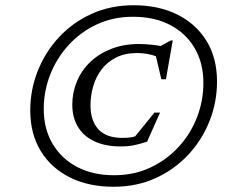

<svg xmlns="http://www.w3.org/2000/svg" viewBox="-20 -703 871 733"><path d="M448.5 -176.5Q470 -176.5 484.8 -179.5Q499.5 -182.5 525 -194.5L487.5 -172L569.5 -273H591L541.5 -162Q513 -153 491.5 -148.5Q470 -144 440.5 -144Q382 -144 340.5 -163.5Q299 -183 277.5 -218.8Q256 -254.5 256 -303.5Q256 -350 273.5 -392Q291 -434 324.2 -466Q357.5 -498 404.8 -516.5Q452 -535 510.5 -535Q533.5 -535 561.5 -532Q589.5 -529 607.5 -524.5L582.5 -521.5L632 -548.5H639.5L613.5 -400.5H596L572.5 -499.5L594.5 -478Q578.5 -489 553.8 -494.8Q529 -500.5 502.5 -500.5Q457 -500.5 423.2 -483.5Q389.5 -466.5 368 -438.2Q346.5 -410 336 -374.2Q325.5 -338.5 325.5 -301Q325.5 -242.5 355.5 -209.5Q385.5 -176.5 448.5 -176.5ZM415.5 -34Q492 -34 554.5 -63.5Q617 -93 662.5 -142.8Q708 -192.5 732.2 -255.5Q756.5 -318.5 756.5 -386Q756.5 -462.5 723 -519.5Q689.5 -576.5 629.2 -607.8Q569 -639 488 -639Q412 -639 349.5 -609.8Q287 -580.5 241.5 -530.5Q196 -480.5 171.5 -417.5Q147 -354.5 147 -287Q147 -211 180.8 -154Q214.5 -97 274.8 -65.5Q335 -34 415.5 -34ZM490 -683Q586 -683 657.5 -647.2Q729 -611.5 768.8 -546.2Q808.5 -481 808.5 -391.5Q808.5 -313 780 -241Q751.5 -169 699 -112.5Q646.5 -56 574.2 -23Q502 10 413.5 10Q318 10 246.5 -25.8Q175 -61.5 135.2 -127Q95.5 -192.5 95.5 -281.5Q95.5 -360 124 -432Q152.5 -504 204.8 -560.5Q257 -617 329.5 -650Q402 -683 490 -683Z"/></svg>

Font: Newsreader 17pt
Style: Italic
Weight: 400
Italic angle: -17°
Version: Version 1.003